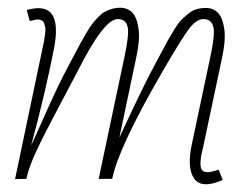

<svg xmlns="http://www.w3.org/2000/svg" viewBox="-20 -463 640 497"><path d="M506.3 -84.5Q494.6 -40 501.5 -25.1Q508.3 -10.3 545.9 -23.9L556.6 2.9Q501.5 26.9 482.4 -1Q463.4 -28.8 476.6 -89.8L524.4 -315.4Q536.6 -372.6 532.7 -391.1Q528.3 -414.1 505.9 -413.6Q487.8 -413.1 468.8 -387.7Q449.7 -362.3 400.9 -278.3Q286.1 -80.1 270.5 0H235.4L302.2 -315.9Q314 -371.6 311 -389.6Q307.6 -414.1 284.2 -413.6Q248.5 -413.1 180.2 -277.3Q168.5 -254.4 129.9 -181.9Q91.3 -109.4 72.5 -68.4Q53.7 -27.3 48.3 0L19 0.5L91.3 -343.8Q93.8 -354.5 94.7 -361.3Q95.7 -368.2 96.9 -377.2Q98.1 -386.2 97.2 -391.8Q96.2 -397.5 94.2 -402.8Q92.3 -408.2 87.6 -410.4Q83 -412.6 75.7 -412.6Q67.9 -411.6 57.1 -408.2L49.3 -437Q97.2 -450.7 114.5 -426Q131.8 -401.4 120.1 -338.9Q97.2 -221.7 60.5 -85.9Q68.8 -104 89.4 -150.1Q109.9 -196.3 126 -230.5Q142.1 -264.6 156.7 -291.5Q163.1 -303.2 173.3 -322.8Q183.6 -342.3 189 -352.3Q194.3 -362.3 203.4 -377.4Q212.4 -392.6 218.3 -400.4Q224.1 -408.2 233.2 -417.7Q242.2 -427.2 250.2 -431.9Q258.3 -436.5 268.8 -439.7Q279.3 -442.9 291 -442.9Q310.5 -442.9 322.5 -430.4Q334.5 -418 338.6 -388.7Q342.8 -359.4 332 -311L289.1 -107.4L290 -108.9Q349.6 -237.8 378.4 -291Q384.3 -301.8 397.2 -326.2Q410.2 -350.6 415.3 -359.9Q420.4 -369.1 431.2 -386.7Q441.9 -404.3 449 -411.1Q456.1 -418 466.8 -427Q477.5 -436 488.8 -439.2Q500 -442.4 513.2 -442.4Q532.7 -442.4 544.9 -429Q557.1 -415.5 560.8 -386.2Q564.5 -356.9 554.2 -310.5Z"/></svg>

Font: Compagnon Light Italic
Style: Regular
Weight: 400
Italic angle: -12°
Designer: Valentin Papon
Foundry: Velvetyne Type Foundry
Version: Version 1.000;PS 001.000;hotconv 1.0.88;makeotf.lib2.5.64775